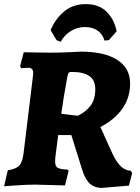

<svg xmlns="http://www.w3.org/2000/svg" viewBox="-25 -901 683 937"><path d="M247 -149Q244 -127 244 -113Q244 -89 256.5 -82Q269 -75 306 -73L310 -67L292 4L148 0Q107 0 58.5 3.5Q10 7 -5 8L13 -70Q53 -76 69 -93Q85 -110 90 -153L135 -523L137 -543Q137 -558 131 -564Q125 -570 113 -570Q102 -570 92 -569Q82 -568 79 -568L73 -578L91 -646Q106 -646 144.5 -645Q183 -644 219 -644Q261 -644 307 -646Q353 -648 370 -649Q484 -649 547 -609Q610 -569 610 -493Q610 -426 573.5 -372.5Q537 -319 465 -281L522 -155Q542 -111 564.5 -89.5Q587 -68 613 -68L620 -56L604 5L472 16Q436 16 412.5 -6Q389 -28 375 -76L323 -242H259ZM440 -466Q440 -509 411.5 -529.5Q383 -550 324 -550Q314 -550 310.5 -546Q307 -542 304 -528Q283 -414 274 -346L354 -336Q387 -350 413.5 -381Q440 -412 440 -466ZM271 -697 251 -705 222 -754Q245 -809 288 -845Q331 -881 394 -881Q459 -881 496.5 -842.5Q534 -804 544 -748L506 -705L485 -703Q475 -736 450 -752.5Q425 -769 390 -769Q353 -769 321.5 -750Q290 -731 271 -697Z"/></svg>

Font: Alegreya SC ExtraBold
Style: Italic
Weight: 800
Italic angle: -7°
Designer: Juan Pablo del Peral
Foundry: Huerta Tipografica
Version: Version 2.007; ttfautohint (v1.6)